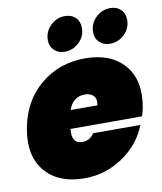

<svg xmlns="http://www.w3.org/2000/svg" viewBox="-88 -863 792 940"><g transform="rotate(-10 308.0 -392.5)"><path d="M328 -397Q268 -397 247 -334H380Q386 -366 370.5 -381.5Q355 -397 328 -397ZM570 -203Q536 -112 449 -52.5Q362 7 257 7Q128 7 62 -71Q-4 -149 20 -282Q44 -415 137 -493Q230 -571 359 -571Q488 -571 554 -494.5Q620 -418 597 -287Q590 -254 586 -243H230Q222 -170 277 -170Q314 -170 335 -203ZM268 -620Q237 -620 216.5 -639.5Q196 -659 196 -689Q196 -732 226.5 -762Q257 -792 298 -792Q331 -792 351 -772.5Q371 -753 371 -721Q371 -679 340.5 -649.5Q310 -620 268 -620ZM493 -620Q462 -620 441.5 -639.5Q421 -659 421 -689Q421 -732 451.5 -762Q482 -792 523 -792Q556 -792 576 -772.5Q596 -753 596 -721Q596 -679 565.5 -649.5Q535 -620 493 -620Z"/></g></svg>

Font: Poppins Black
Style: Italic
Weight: 900
Italic angle: -10°
Designer: Ninad Kale (Devanagari), Jonny Pinhorn (Latin)
Foundry: Indian Type Foundry
Version: Version 3.200;PS 1.000;hotconv 16.6.54;makeotf.lib2.5.65590